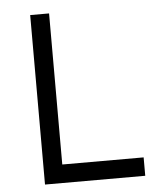

<svg xmlns="http://www.w3.org/2000/svg" viewBox="-51 -745 668 790"><g transform="rotate(-5 283.0 -350.0)"><path d="M103 0V-700H181V-76H517V0Z"/></g></svg>

Font: Mach Light
Style: Regular
Weight: 300
Version: Version 1.002